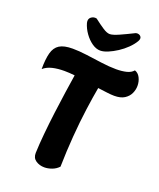

<svg xmlns="http://www.w3.org/2000/svg" viewBox="-169 -1041 947 1146"><g transform="rotate(20 305.0 -467.5)"><path d="M253 4Q222 4 198.5 -12Q175 -28 176 -60Q178 -116 184.5 -184Q191 -252 200 -322.5Q209 -393 218.5 -458Q228 -523 236 -574Q218 -576 201 -577Q184 -578 170 -578Q128 -578 94.5 -570Q61 -562 38 -542Q38 -605 48.5 -644.5Q59 -684 87.5 -702Q116 -720 171 -720Q211 -720 260.5 -713.5Q310 -707 361 -700Q412 -693 456 -693Q492 -693 520.5 -700Q549 -707 564 -725Q586 -718 598 -694.5Q610 -671 610 -643Q610 -618 599 -594.5Q588 -571 564 -555.5Q540 -540 499 -540Q480 -540 452.5 -543.5Q425 -547 394 -551Q383 -491 371.5 -407.5Q360 -324 352.5 -228Q345 -132 343 -33Q325 -14 300.5 -5Q276 4 253 4ZM328 -765Q302 -765 275.5 -783.5Q249 -802 228 -831.5Q207 -861 198 -893Q192 -917 207.5 -929.5Q223 -942 243 -938Q278 -911 304 -894Q330 -877 348 -877Q367 -877 406 -894.5Q445 -912 491 -935Q501 -939 512 -935.5Q523 -932 527.5 -922Q532 -912 523 -896Q509 -872 485 -848.5Q461 -825 432.5 -806.5Q404 -788 376.5 -776.5Q349 -765 328 -765Z"/></g></svg>

Font: Agbalumo
Style: Regular
Weight: 400
Designer: Raphael Alegbeleye
Foundry: Sorkin Type Co.
Version: Version 1.000; ttfautohint (v1.8.4)